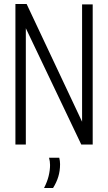

<svg xmlns="http://www.w3.org/2000/svg" viewBox="-20 -722 539 959"><path d="M57 0V-702H113L390 -114V-700H443V0H386L109 -581V0ZM200 217Q216 186 223 157Q230 128 230 102Q230 84 225 66H276Q280 82 280 98Q280 132 271 161Q262 190 245 217Z"/></svg>

Font: Georama SemiCondensed Light
Style: Regular
Weight: 300
Width: 4
Designer: Jean-Baptiste Levee
Foundry: Production Type
Version: Version 1.000